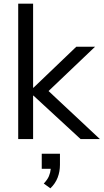

<svg xmlns="http://www.w3.org/2000/svg" viewBox="-20 -756 563 1044"><path d="M79 0ZM79 0V-736H160V-279H162L395 -502H497L244 -261L523 0H418L162 -236H160V0ZM254 268 218 242Q238 221 246 202Q254 183 256 162H207V80H306V140Q306 177 293.5 209.5Q281 242 254 268Z"/></svg>

Font: Winston
Style: Regular
Weight: 400
Designer: Original fonts by Vernon Adams / Changes by Cristiano Sobral
Foundry: Original fonts by Vernon Adams / Changes by Cristiano Sobral
Version: Version 2.503;July 17, 2020;FontCreator 13.0.0.2655 64-bit